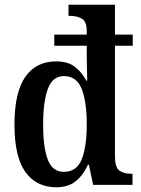

<svg xmlns="http://www.w3.org/2000/svg" viewBox="-20 -780 594 810"><path d="M218 10Q133 10 87 -54.5Q41 -119 41 -254Q41 -390 86.5 -455.5Q132 -521 217 -521Q266 -521 295.5 -498.5Q325 -476 344 -440H348Q348 -445 347.5 -464.5Q347 -484 346.5 -506.5Q346 -529 346 -545V-587H209V-634H346V-647Q346 -690 325 -701.5Q304 -713 276 -713H269V-760H465V-634H540V-587H465V-120Q465 -75 483 -61Q501 -47 531 -47H539V0H373L355 -85H351Q331 -41 299.5 -15.5Q268 10 218 10ZM249 -55Q304 -55 325 -108.5Q346 -162 346 -255Q346 -349 325 -404Q304 -459 249 -459Q202 -459 182 -405.5Q162 -352 162 -254Q162 -156 182 -105.5Q202 -55 249 -55Z"/></svg>

Font: Noto Serif Myanmar Cond SemBd
Style: Regular
Weight: 600
Width: 3
Designer: Ben Mitchell and the Monotype Design Team
Foundry: Monotype Imaging Inc.
Version: Version 2.106; ttfautohint (v1.8.4.7-5d5b)